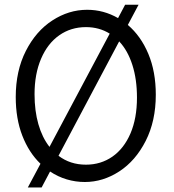

<svg xmlns="http://www.w3.org/2000/svg" viewBox="-20 -767 747 822"><path d="M343.3 12.2Q303.7 12.2 265.9 1Q228 -10.3 194.3 -32.7L158.2 35.6H99.1L153.3 -65.9Q103.5 -113.8 75.4 -186.5Q47.4 -259.3 47.4 -351.6Q47.4 -463.9 90.6 -548.8Q133.8 -633.8 204.1 -679.4Q274.4 -725.1 353 -725.1Q423.8 -725.1 485.4 -689.5L515.6 -746.6H573.2L527.3 -660.2Q583 -612.8 615 -536.6Q647 -460.4 647 -361.3Q647 -249 603.8 -163.8Q560.5 -78.6 490.7 -33.2Q420.9 12.2 343.3 12.2ZM490.2 -589.8 230.5 -100.1Q280.3 -62 348.1 -62Q411.6 -62 461.2 -96.4Q510.7 -130.9 538.6 -195.8Q566.4 -260.7 566.4 -349.1Q566.4 -427.7 546.6 -489.3Q526.9 -550.8 490.2 -589.8ZM191.9 -138.2 449.7 -623Q404.8 -650.9 348.1 -650.9Q283.2 -650.9 233.4 -615.7Q183.6 -580.6 155.8 -515.4Q127.9 -450.2 127.9 -363.8Q127.9 -292.5 144.3 -235.4Q160.6 -178.2 191.9 -138.2Z"/></svg>

Font: Lesson One Light
Style: Regular
Weight: 300
Designer: But Ko, Victor Gaultney, Annie Olsen, Julie Remington, Don Collingsworth, Eric Hays, Becca Hirsbrunner
Version: Version 1.100